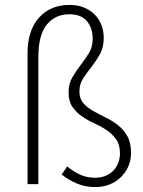

<svg xmlns="http://www.w3.org/2000/svg" viewBox="-20 -749 582 781"><path d="M367 12Q328 12 294 -2Q260 -16 231 -39L253 -72Q282 -49 308.5 -37.5Q335 -26 367 -26Q392 -26 411 -34.5Q430 -43 442.5 -56.5Q455 -70 461.5 -88Q468 -106 468 -125Q468 -160 452.5 -182Q437 -204 414 -219.5Q391 -235 363.5 -247.5Q336 -260 313 -276Q290 -292 274.5 -314.5Q259 -337 259 -373Q259 -409 274.5 -435Q290 -461 308 -484.5Q326 -508 341.5 -532.5Q357 -557 357 -591Q357 -635 333.5 -663Q310 -691 262 -691Q205 -691 170.5 -649Q136 -607 136 -517V0H92V-532Q92 -625 138.5 -677Q185 -729 263 -729Q296 -729 321.5 -718.5Q347 -708 365 -690Q383 -672 392.5 -647.5Q402 -623 402 -595Q402 -556 386.5 -528.5Q371 -501 352.5 -477.5Q334 -454 318.5 -430.5Q303 -407 303 -377Q303 -348 318.5 -330Q334 -312 357.5 -298.5Q381 -285 408 -272Q435 -259 458.5 -241Q482 -223 497.5 -196Q513 -169 513 -127Q513 -97 502 -72Q491 -47 471.5 -28Q452 -9 425.5 1.5Q399 12 367 12Z"/></svg>

Font: hySource Sans Pro Light
Style: Regular
Weight: 300
Designer: Paul D. Hunt
Foundry: Adobe Systems Incorporated
Version: Version 2.021;PS 2.000;hotconv 1.0.86;makeotf.lib2.5.63406